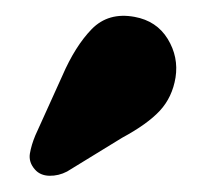

<svg xmlns="http://www.w3.org/2000/svg" viewBox="-20 -706 256 239"><path d="M57.5 -611.5Q73.5 -648.5 94.2 -669.8Q115 -691 147.5 -685Q175 -680 188.8 -657.5Q202.5 -635 198.5 -609.5Q194.5 -585 179 -568.2Q163.5 -551.5 132 -534.5L63.5 -492.5Q53 -487 41.5 -487.2Q30 -487.5 23.5 -495Q15.5 -504 17.2 -514.8Q19 -525.5 24 -537.5Z"/></svg>

Font: Fraunces 144pt S100
Style: Bold
Weight: 700
Version: Version 1.000; ttfautohint (v1.8.3)